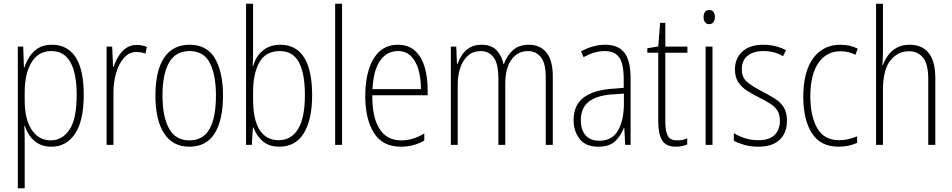

<svg xmlns="http://www.w3.org/2000/svg" viewBox="-20 -780 5129 1034"><path d="M260 -539Q343 -539 387 -472Q431 -405 431 -270Q431 -129 384 -59.5Q337 10 257 10Q216 10 187.5 -6Q159 -22 141 -47.5Q123 -73 114 -102H111Q112 -85 112.5 -62.5Q113 -40 113 -16V234H76V-529H105L109 -416H111Q122 -449 140.5 -477Q159 -505 188 -522Q217 -539 260 -539ZM256 -505Q187 -505 150 -444.5Q113 -384 113 -284V-239Q113 -137 151 -80.5Q189 -24 253 -24Q315 -24 354 -81.5Q393 -139 393 -269Q393 -384 359.5 -444.5Q326 -505 256 -505Z M716 -538Q730 -538 744 -535.5Q758 -533 771 -527L763 -491Q753 -495 741 -497.5Q729 -500 715 -500Q675 -500 647.5 -468.5Q620 -437 605.5 -387.5Q591 -338 591 -283V0H554V-529H584L589 -420H592Q601 -448 617 -475Q633 -502 657.5 -520Q682 -538 716 -538Z M1181 -265Q1181 -133 1136 -61.5Q1091 10 1000 10Q910 10 863.5 -62Q817 -134 817 -266Q817 -398 863.5 -468.5Q910 -539 1001 -539Q1095 -539 1138 -465Q1181 -391 1181 -265ZM855 -266Q855 -151 890.5 -87.5Q926 -24 1000 -24Q1074 -24 1108.5 -85.5Q1143 -147 1143 -266Q1143 -375 1110.5 -440Q1078 -505 1001 -505Q926 -505 890.5 -443Q855 -381 855 -266Z M1343 -506Q1343 -463 1341 -425H1344Q1357 -476 1395 -507.5Q1433 -539 1490 -539Q1575 -539 1618 -470Q1661 -401 1661 -268Q1661 -136 1616.5 -63Q1572 10 1484 10Q1430 10 1396 -18.5Q1362 -47 1345 -93H1342L1336 0H1305V-760H1343ZM1487 -505Q1411 -505 1377 -444.5Q1343 -384 1343 -283V-247Q1343 -133 1379 -79Q1415 -25 1480 -25Q1549 -25 1585.5 -85.5Q1622 -146 1622 -268Q1622 -385 1589.5 -445Q1557 -505 1487 -505Z M1822 0H1785V-760H1822Z M2123 -539Q2180 -539 2215.5 -506Q2251 -473 2267 -418.5Q2283 -364 2283 -300V-267H1985Q1984 -149 2023.5 -86.5Q2063 -24 2141 -24Q2203 -24 2265 -61V-23Q2237 -7 2206.5 1.5Q2176 10 2139 10Q2040 10 1993.5 -64.5Q1947 -139 1947 -263Q1947 -345 1966.5 -407Q1986 -469 2025 -504Q2064 -539 2123 -539ZM2123 -505Q2064 -505 2027.5 -454Q1991 -403 1986 -300H2247Q2247 -357 2234 -403.5Q2221 -450 2193.5 -477.5Q2166 -505 2123 -505Z M2829 -539Q2888 -539 2922.5 -497.5Q2957 -456 2957 -367V0H2919V-364Q2919 -440 2892.5 -472.5Q2866 -505 2824 -505Q2768 -505 2734.5 -459Q2701 -413 2701 -328V0H2664V-355Q2664 -439 2637.5 -472Q2611 -505 2570 -505Q2529 -505 2501 -481Q2473 -457 2459 -415.5Q2445 -374 2445 -323V0H2408V-529H2437L2441 -436H2444Q2453 -461 2468.5 -484.5Q2484 -508 2509.5 -523.5Q2535 -539 2574 -539Q2626 -539 2654 -509.5Q2682 -480 2691 -436H2694Q2711 -482 2743 -510.5Q2775 -539 2829 -539Z M3239 -539Q3310 -539 3343 -496Q3376 -453 3376 -357V0H3347L3342 -92H3340Q3325 -51 3294 -20.5Q3263 10 3201 10Q3134 10 3101.5 -32Q3069 -74 3069 -133Q3069 -212 3120.5 -252.5Q3172 -293 3266 -301L3339 -307V-353Q3339 -437 3314.5 -471Q3290 -505 3237 -505Q3211 -505 3183 -497.5Q3155 -490 3123 -472L3109 -503Q3139 -520 3172 -529.5Q3205 -539 3239 -539ZM3269 -271Q3189 -264 3148.5 -230.5Q3108 -197 3108 -133Q3108 -80 3134 -51Q3160 -22 3207 -22Q3276 -22 3307.5 -76Q3339 -130 3340 -218V-276Z M3626 -24Q3642 -24 3656.5 -27Q3671 -30 3681 -35V-2Q3669 3 3654 6.5Q3639 10 3620 10Q3567 10 3546 -24Q3525 -58 3525 -124V-496H3466V-520L3525 -530L3535 -657H3563V-529H3682V-496H3563V-124Q3563 -74 3576 -49Q3589 -24 3626 -24Z M3800 -726Q3816 -726 3823 -715Q3830 -704 3830 -689Q3830 -671 3822 -660.5Q3814 -650 3799 -650Q3784 -650 3776.5 -661Q3769 -672 3769 -688Q3769 -704 3776 -715Q3783 -726 3800 -726ZM3817 -529V0H3780V-529Z M4218 -130Q4218 -65 4179 -27.5Q4140 10 4063 10Q4021 10 3987.5 0Q3954 -10 3932 -22V-63Q3959 -46 3993 -35.5Q4027 -25 4063 -25Q4123 -25 4151.5 -53Q4180 -81 4180 -130Q4180 -163 4167 -184Q4154 -205 4129 -221Q4104 -237 4070 -254Q4032 -273 4002.5 -292Q3973 -311 3955.5 -338Q3938 -365 3938 -407Q3938 -465 3977.5 -502Q4017 -539 4091 -539Q4126 -539 4157 -531Q4188 -523 4213 -510L4197 -477Q4152 -505 4090 -505Q4038 -505 4006.5 -480Q3975 -455 3975 -407Q3975 -362 4004 -338Q4033 -314 4086 -287Q4122 -268 4152.5 -249Q4183 -230 4200.5 -202.5Q4218 -175 4218 -130Z M4496 10Q4399 10 4352.5 -62.5Q4306 -135 4306 -259Q4306 -393 4359 -466Q4412 -539 4506 -539Q4558 -539 4599 -518L4587 -485Q4550 -504 4507 -504Q4431 -504 4387.5 -441Q4344 -378 4344 -260Q4344 -155 4381 -90Q4418 -25 4499 -25Q4548 -25 4596 -46V-11Q4576 -1 4549.5 4.5Q4523 10 4496 10Z M4735 -503Q4735 -462 4732 -430H4735Q4745 -458 4763 -482.5Q4781 -507 4809.5 -523Q4838 -539 4879 -539Q4946 -539 4981.5 -494.5Q5017 -450 5017 -360V0H4979V-354Q4979 -435 4951 -469.5Q4923 -504 4875 -504Q4814 -504 4774.5 -453.5Q4735 -403 4735 -295V0H4698V-760H4735Z"/></svg>

Font: Noto Sans Telugu Condensed ExtraLight
Style: Regular
Weight: 200
Width: 3
Designer: Jelle Bosma - Monotype Design Team
Foundry: Monotype Imaging Inc.
Version: Version 2.005; ttfautohint (v1.8.4.7-5d5b)